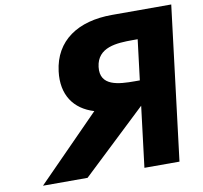

<svg xmlns="http://www.w3.org/2000/svg" viewBox="-88 -920 1071 1014"><g transform="rotate(-10 447.5 -412.5)"><path d="M894.8 -825 793.5 0H605.5L645.5 -326L300.5 0H61.5L396.9 -341C290.3 -373 232.5 -456 247.8 -580C267.6 -742 393.8 -825 577.3 -825ZM661.8 -459 688.3 -675H661.7C575.8 -675 472.3 -670 459.7 -567C447.1 -464 549.3 -459 635.2 -459Z"/></g></svg>

Font: Hussar
Style: BdSuprExtOblOne
Weight: 700
Foundry: Cannot Into Space Fonts
Version: Version 2.00